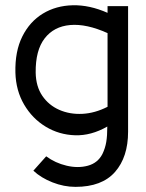

<svg xmlns="http://www.w3.org/2000/svg" viewBox="-20 -524 569 748"><path d="M274 204Q229 204 184.5 186.5Q140 169 110 141L160 85Q195 111 239.5 121.5Q284 132 322.5 121.5Q361 111 379 76Q390 53 394 29Q398 5 398 -31Q335 5 272.5 3Q210 1 158 -30.5Q106 -62 74 -116.5Q42 -171 40 -241Q38 -324 67 -382Q96 -440 147 -471Q198 -502 263.5 -503.5Q329 -505 399 -474V-500H479V-11Q479 88 428 146Q377 204 274 204ZM119 -241Q120 -187 145 -150.5Q170 -114 211 -96Q252 -78 301 -80.5Q350 -83 399 -108V-395Q317 -432 253.5 -426.5Q190 -421 154 -374.5Q118 -328 119 -241Z"/></svg>

Font: Kulim Park
Style: Regular
Weight: 400
Designer: Noponies / Dale Sattler
Foundry: Noponies
Version: Version 1.000; ttfautohint (v1.8.3)